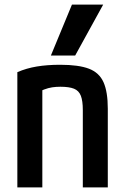

<svg xmlns="http://www.w3.org/2000/svg" viewBox="-20 -810 540 830"><path d="M55 -498Q94 -515 139 -522.5Q184 -530 240 -530Q320 -530 364.5 -513Q409 -496 427.5 -454.5Q446 -413 446 -340V0H338V-334Q338 -374 329.5 -396Q321 -418 300 -426.5Q279 -435 241 -435Q222 -435 205.5 -432.5Q189 -430 170.5 -423Q152 -416 126 -402L163 -470V0H55ZM305 -570H200L291 -790H426Z"/></svg>

Font: M PLUS 1 Code Medium
Style: Regular
Weight: 500
Designer: Coji Morishita
Foundry: UNDERFOREST DESIGN
Version: Version 1.002